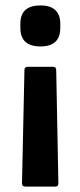

<svg xmlns="http://www.w3.org/2000/svg" viewBox="-20 -524 296 707"><path d="M82 -278H175Q187 -278 187 -266L195 151Q195 163 184 163H73Q61 163 61 151L70 -266Q70 -278 82 -278ZM129 -504Q166 -504 184 -486.5Q202 -469 202 -437V-421Q202 -353 129 -353Q55 -353 55 -421V-437Q55 -504 129 -504Z"/></svg>

Font: Sofia Sans
Style: Bold
Weight: 700
Designer: Botio Nikoltchev, Ani Petrova
Foundry: lettersoup
Version: Version 4.100; ttfautohint (v1.8.4.7-5d5b)